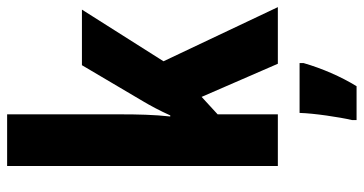

<svg xmlns="http://www.w3.org/2000/svg" viewBox="-261 -539 1021 539"><g transform="rotate(-90 249.5 -269.5)"><path d="M198 -442V-760H53V0H198V-169L247 -214L340 0H499L347 -321L492 -550H336L235 -379C223 -359 208 -331 195 -302H192C197 -347 198 -394 198 -442ZM342 72V61H202C201 101 190 174 182 208V221H277C304 177 327 124 342 72Z"/></g></svg>

Font: Noto Sans Arabic UI XCn XBd
Style: Regular
Weight: 800
Width: 2
Designer: Monotype Design Team, Nadine Chahine and Nizar Qandah
Foundry: Monotype Imaging Inc.
Version: Version 2.010